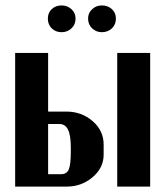

<svg xmlns="http://www.w3.org/2000/svg" viewBox="-20 -691 607 711"><path d="M157.2 -622.1Q157.2 -643.6 171.6 -657.2Q186 -670.9 208 -670.9Q229.5 -670.9 244.6 -657Q259.8 -643.1 259.8 -622.1Q259.8 -600.1 244.6 -585.9Q229.5 -571.8 208 -571.8Q186 -571.8 171.6 -585.9Q157.2 -600.1 157.2 -622.1ZM306.2 -622.1Q306.2 -643.1 321.3 -657Q336.4 -670.9 356.9 -670.9Q379.4 -670.9 394.3 -657.2Q409.2 -643.6 409.2 -622.1Q409.2 -600.1 394.3 -585.9Q379.4 -571.8 356.9 -571.8Q336.4 -571.8 321.3 -585.9Q306.2 -600.1 306.2 -622.1ZM158.2 -277.8H226.1Q281.7 -277.8 322.8 -242.7Q363.8 -207.5 363.8 -155.8V-118.2Q363.8 -69.3 322.8 -34.7Q281.7 0 227.1 0H36.1V-495.1H158.2ZM414.1 -495.1H536.1V0H414.1ZM242.2 -129.9V-145Q242.2 -189.9 231.9 -210.9Q221.7 -231.9 199.2 -231.9H158.2V-45.9H206.1Q227.1 -45.9 234.6 -63.5Q242.2 -81.1 242.2 -129.9Z"/></svg>

Font: Moniqa Black Paragraph
Style: Regular
Weight: 900
Designer: Rajesh Rajput
Foundry: Rajesh Rajput
Version: Version 1.000